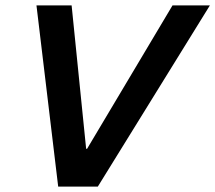

<svg xmlns="http://www.w3.org/2000/svg" viewBox="-20 -695 802 715"><path d="M196.7 0 115.8 -675H246.7L300.8 -140.8H304.2L622.5 -675H761.7L344.2 0Z"/></svg>

Font: Funnel Sans SemiBold
Style: Italic
Weight: 600
Italic angle: -14.036°
Designer: NORD ID, Kristian Moeller
Foundry: Dicotype
Version: Version 1.000